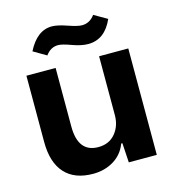

<svg xmlns="http://www.w3.org/2000/svg" viewBox="-110 -831 851 934"><g transform="rotate(-15 315.0 -364.5)"><path d="M245 9Q152 9 103 -45Q54 -99 54 -202V-536H201V-241Q201 -110 303 -110Q357 -110 388.5 -147.5Q420 -185 420 -240V-536H567V0H426L420 -98H414Q395 -47 349.5 -19Q304 9 245 9ZM385 -607Q351 -607 306 -623.5Q261 -640 241 -640Q203 -640 178 -605L113 -643Q160 -736 235 -736Q263 -736 310.5 -719.5Q358 -703 379 -703Q419 -703 444 -738L510 -700Q469 -607 385 -607Z"/></g></svg>

Font: Mona Sans
Style: Bold
Weight: 700
Designer: Deni Anggara
Foundry: GitHub
Version: Version 2.000;Glyphs 3.2.3 (3260)